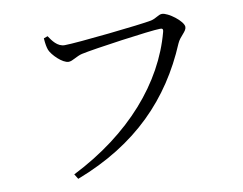

<svg xmlns="http://www.w3.org/2000/svg" viewBox="-76 -788 1153 910"><g transform="rotate(-10 500.0 -332.5)"><path d="M277 -617C242 -617 220 -649 204 -673L185 -666C187 -638 190 -623 195 -609C205 -584 252 -536 282 -536C301 -536 323 -556 350 -562C407 -575 691 -615 735 -615C745 -615 751 -613 747 -598C685 -364 501 -150 215 -6L230 18C525 -95 704 -282 809 -531C823 -564 855 -581 855 -603C855 -631 785 -683 756 -683C739 -683 726 -667 700 -661C652 -651 334 -617 277 -617Z"/></g></svg>

Font: Harano Aji Mincho KR
Style: Regular
Weight: 400
Foundry: Masamichi Hosoda
Version: HaranoAjiMinchoKR-Regular version 20230610;ttx 4.39.4